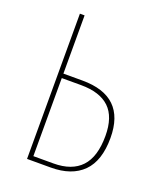

<svg xmlns="http://www.w3.org/2000/svg" viewBox="-128 -764 710 846"><g transform="rotate(20 226.5 -340.5)"><path d="M414 -212Q414 -105 361.5 -52.5Q309 0 211 0H100V-681H122V-408H211Q414 -408 414 -212ZM390 -213Q390 -302 345.5 -344.5Q301 -387 212 -387H122V-21H216Q302 -21 346 -68Q390 -115 390 -213Z"/></g></svg>

Font: Fira Sans Extra Condensed Thin
Style: Regular
Weight: 250
Width: 1
Designer: Carrois Corporate & Edenspiekermann AG
Foundry: Carrois Corporate GbR & Edenspiekermann AG
Version: Version 4.203